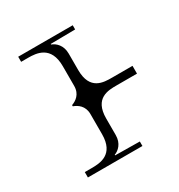

<svg xmlns="http://www.w3.org/2000/svg" viewBox="-108 -500 518 555"><g transform="rotate(-30 151.0 -222.5)"><path d="M302 -210V-236H234C206 -236 160 -236 160 -304V-359C160 -387 143 -402 129 -407V-409L211 -410V-424H29V-407H52C80 -407 127 -404 127 -336V-270C127 -242 108 -230 94 -225V-221C108 -216 127 -204 127 -176V-109C127 -41 80 -39 52 -39H29V-21H211V-36L129 -37V-39C143 -44 160 -59 160 -87V-142C160 -210 206 -210 234 -210Z"/></g></svg>

Font: FoglihtenDeH02
Style: Regular
Weight: 500
Designer: gluk (gluksza@wp.pl|www.glukfonts.pl)
Version: Version 0.68